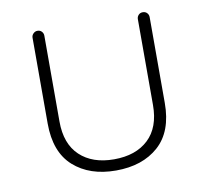

<svg xmlns="http://www.w3.org/2000/svg" viewBox="-63 -567 688 641"><g transform="rotate(-10 281.5 -246.5)"><path d="M460 -499Q469 -499 474.5 -493Q480 -487 480 -479V-188Q480 -91 425.5 -42.5Q371 6 281 6Q192 6 137.5 -42.5Q83 -91 83 -188V-479Q83 -487 89 -493Q95 -499 103 -499Q112 -499 117.5 -493Q123 -487 123 -479V-188Q123 -112 165.5 -72Q208 -32 281 -32Q355 -32 397.5 -72Q440 -112 440 -188V-479Q440 -487 445.5 -493Q451 -499 460 -499Z"/></g></svg>

Font: Quicksand Light Light
Style: Regular
Weight: 300
Version: Version 3.006